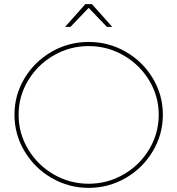

<svg xmlns="http://www.w3.org/2000/svg" viewBox="-20 -906 858 929"><path d="M768 -351Q768 -256 719.5 -174.5Q671 -93 588.5 -45Q506 3 409 3Q312 3 229.5 -45Q147 -93 98.5 -174.5Q50 -256 50 -351Q50 -446 98.5 -527Q147 -608 229.5 -655.5Q312 -703 409 -703Q506 -703 588.5 -655.5Q671 -608 719.5 -527Q768 -446 768 -351ZM70 -351Q70 -261 116 -184Q162 -107 240 -62Q318 -17 409 -17Q500 -17 578 -62Q656 -107 702 -184Q748 -261 748 -351Q748 -440 702 -516.5Q656 -593 578 -638Q500 -683 409 -683Q318 -683 240 -638Q162 -593 116 -516.5Q70 -440 70 -351ZM523 -776H497L409 -868L321 -776H295L393 -886H425Z"/></svg>

Font: Gontserrat Thin
Style: Regular
Weight: 250
Designer: Julieta Ulanovsky
Foundry: Julieta Ulanovsky
Version: Version 6.001